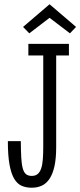

<svg xmlns="http://www.w3.org/2000/svg" viewBox="-20 -878 379 906"><path d="M113.8 -670.9H305.2V-616.2H245.1V-183.1Q245.1 -130.4 237.1 -94Q229 -57.6 214.1 -34.9Q199.2 -12.2 178 -2.2Q156.7 7.8 129.9 7.8Q103.5 7.8 82.8 -1Q62 -9.8 47.4 -33.9Q32.7 -58.1 24.9 -101.1Q17.1 -144 17.1 -211.9H78.1Q78.6 -166 80.3 -134.8Q82 -103.5 87.2 -84.2Q92.3 -64.9 102.5 -56.4Q112.8 -47.9 129.9 -47.9Q147 -47.9 157.7 -56.9Q168.5 -65.9 174.3 -83.3Q180.2 -100.6 182.1 -126.5Q184.1 -152.3 184.1 -186V-616.2H113.8ZM310.1 -720.7 213.9 -793.9 118.2 -720.7 88.9 -751 213.9 -857.9 338.9 -751Z"/></svg>

Font: Stint Ultra Condensed
Style: Regular
Weight: 400
Width: 1
Designer: Astigmatic (AOETI)
Foundry: Astigmatic (AOETI)
Version: Version 1.000